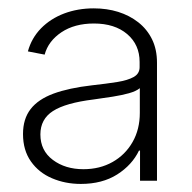

<svg xmlns="http://www.w3.org/2000/svg" viewBox="-20 -757 463 464"><path d="M175.3 -312.5Q137.7 -312.5 105.7 -326.2Q73.7 -339.8 54.7 -366.9Q35.6 -394 35.6 -433.1Q35.6 -469.7 54 -493.4Q72.3 -517.1 109.4 -530.8Q146.5 -544.4 202.1 -550.8Q237.3 -554.7 263.2 -558.8Q289.1 -563 303.2 -571Q317.4 -579.1 317.4 -594.7V-607.4Q317.4 -648.9 287.4 -674.6Q257.3 -700.2 207 -700.2Q160.2 -700.2 128.4 -679Q96.7 -657.7 87.9 -625L47.4 -632.8Q56.2 -665 79.1 -688.5Q102.1 -711.9 135 -724.4Q168 -736.8 206.5 -736.8Q238.3 -736.8 265.6 -728.3Q293 -719.7 314.2 -703.1Q335.4 -686.5 347.4 -662.1Q359.4 -637.7 359.4 -605.5V-320.3H318.4V-393.1H315.9Q299.3 -358.4 263.2 -335.4Q227.1 -312.5 175.3 -312.5ZM181.6 -348.1Q221.2 -348.1 252 -365.5Q282.7 -382.8 300.3 -413.6Q317.9 -444.3 317.9 -484.4V-543.9Q309.1 -536.6 291.7 -531.7Q274.4 -526.9 252.4 -523.4Q230.5 -520 206.1 -516.6Q138.7 -508.3 108.2 -488.8Q77.6 -469.2 77.6 -432.1Q77.6 -393.1 107.7 -370.6Q137.7 -348.1 181.6 -348.1Z"/></svg>

Font: Inter 20pt ExtraLight
Style: Regular
Weight: 250
Version: Version 4.001;git-66647c0bb